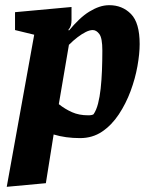

<svg xmlns="http://www.w3.org/2000/svg" viewBox="-20 -533 574 741"><path d="M6 188 112 -399 38 -417V-486L256 -506V-455Q256 -444 253.5 -435Q251 -426 244 -418L246 -415Q266 -439 285.5 -457.5Q305 -476 324.5 -488Q344 -500 363 -506.5Q382 -513 402 -513Q452 -513 485.5 -479Q519 -445 519 -363Q519 -326 510.5 -278Q502 -230 484 -181.5Q466 -133 438.5 -91.5Q411 -50 374 -25Q337 0 289 0Q261 0 235.5 -3.5Q210 -7 187 -14L157 174ZM320 -88Q328 -88 333 -89Q338 -90 341 -92Q352 -108 358.5 -133.5Q365 -159 368.5 -191Q372 -223 373.5 -260.5Q375 -298 375 -338Q375 -386 363.5 -401.5Q352 -417 338 -417Q326 -417 311 -409.5Q296 -402 279.5 -389.5Q263 -377 246 -360L207 -131Q231 -112 258 -100Q285 -88 320 -88Z"/></svg>

Font: Faustina Light ExtraBold
Style: Italic
Weight: 800
Italic angle: -8°
Version: Version 1.200